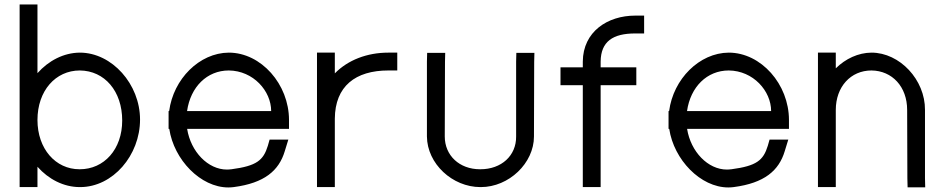

<svg xmlns="http://www.w3.org/2000/svg" viewBox="-20 -819 4239 861"><path d="M68 -281V-20V20H148V-20V-71.2C197.4 -15.5 265.2 20 338 20C338.5 20 339 20 339.5 20C486 20 608 -122.3 608 -282.9C608 -441.1 482.4 -583 338 -583C265.5 -582.5 197.6 -546.8 148 -490.9V-759V-799H68V-759ZM148 -281C148 -412 229 -503 338 -503C449.3 -502 528 -410 528 -278.6C528 -148.9 446.3 -60 338 -60C337.4 -60 336.8 -60 336.3 -60C229.1 -60 148 -151.7 148 -281Z M818.9 -321C834.3 -429.5 908.6 -503 1006 -503C1116 -502 1196 -411 1196 -321ZM739.1 -241C759.8 -102.9 879.3 21.6 1004 21.6C1012 21.6 1020 21 1028 20C1166 2 1231 -54 1257 -141L1273 -193H1189L1181 -165C1161 -100 1131 -75 1018 -60H1017C1010.5 -59.1 1004 -58.6 997.6 -58.6C912.8 -58.6 835.5 -138.5 819.2 -241H1236H1276V-281C1276 -441 1151 -583 1006 -583C874.1 -582.1 757.3 -464.5 738.6 -321H736V-281V-241Z M1481.5 -490V-543V-583H1401.5V-543V-285.9C1401.5 -284.6 1401.5 -283.3 1401.5 -282V-242V-20V20H1481.5V-20V-242V-282V-286.8C1482.5 -432.5 1574.1 -503 1721.5 -503H1761.5V-583H1721.5C1626 -583 1540.2 -549.8 1481.5 -490Z M1894.5 -543V-207C1895.5 -85 2008.5 20 2134.5 20C2135.1 20 2135.7 20 2136.2 20C2262.5 20 2374.5 -87.6 2374.5 -207L2375.5 -542L2376.5 -582H2295.5L2294.5 -543V-207C2295.5 -121 2228.5 -60 2134.5 -60C2133.8 -60 2133 -60 2132.3 -60C2040.4 -60 1974.5 -121.7 1974.5 -207L1975.5 -542L1976.5 -582H1895.5Z M2828.5 -749C2704.5 -749 2594.5 -677 2593.5 -543V-517H2533.5H2493.5V-437H2533.5H2593.5V-20V20H2673.5V-20V-437H2793.5H2833.5V-517H2793.5H2673.5V-543C2674.5 -633 2728.5 -669 2828.5 -669H2868.5V-749Z M3060.9 -321C3076.3 -429.5 3150.6 -503 3248 -503C3358 -502 3438 -411 3438 -321ZM2981.1 -241C3001.8 -102.9 3121.3 21.6 3246 21.6C3254 21.6 3262 21 3270 20C3408 2 3473 -54 3499 -141L3515 -193H3431L3423 -165C3403 -100 3373 -75 3260 -60H3259C3252.5 -59.1 3246 -58.6 3239.6 -58.6C3154.8 -58.6 3077.5 -138.5 3061.2 -241H3478H3518V-281C3518 -441 3393 -583 3248 -583C3116.1 -582.1 2999.3 -464.5 2980.6 -321H2978V-281V-241Z M3728 -512.6V-543V-583H3648V-543V-326V-286V-20V20H3728V-20V-286V-326C3728 -430 3795 -503 3888 -503C3981 -502 4048 -430 4048 -326L4049 -19L4050 21H4129L4128 -20V-326C4129 -461 4015 -583 3888 -583C3828.4 -582.5 3771.4 -555.4 3728 -512.6Z"/></svg>

Font: Nordica Advanced
Style: Regular
Weight: 300
Version: Version 1.07